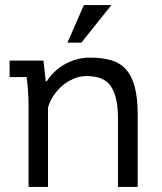

<svg xmlns="http://www.w3.org/2000/svg" viewBox="-20 -740 640 760"><path d="M93 -325Q93 -334 92.5 -348.5Q92 -363 91 -378.5Q90 -394 88.5 -409Q87 -424 85 -435H18V-500H152L161 -419H166Q176 -436 192.5 -452.5Q209 -469 231 -482.5Q253 -496 280 -504Q307 -512 337 -512Q383 -512 418.5 -502Q454 -492 477.5 -466.5Q501 -441 513 -397.5Q525 -354 525 -287V0H447V-272Q447 -355 420 -397Q393 -439 322 -439Q296 -439 271.5 -428.5Q247 -418 227 -401Q207 -384 192 -361.5Q177 -339 170 -314V0H93ZM312 -720H421L302 -571H247Z"/></svg>

Font: PT Mono
Style: Regular
Weight: 400
Monospace: yes
Designer: A.Korolkova, I.Chaeva
Foundry: ParaType Ltd
Version: Version 1.001W OFL